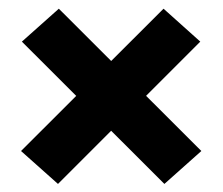

<svg xmlns="http://www.w3.org/2000/svg" viewBox="-20 -534 524 452"><path d="M118.5 -513.5 454 -178.5 367 -101 31.5 -436ZM116.5 -101 29.5 -178.5 365 -513.5 451.5 -436Z"/></svg>

Font: Anek Malayalam
Style: Bold
Weight: 700
Version: Version 1.003